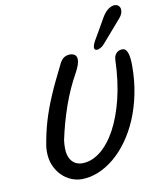

<svg xmlns="http://www.w3.org/2000/svg" viewBox="-101 -1014 885 1103"><g transform="rotate(-10 342.0 -463.0)"><path d="M280.8 -661.6Q293.5 -687 309.3 -695.8Q325.2 -704.6 340.3 -704.6Q348.6 -704.6 356.2 -702.9Q363.8 -701.2 369.6 -697Q375.5 -692.9 378.9 -685.8Q382.3 -678.7 382.3 -668.5Q382.3 -655.8 377 -639.2Q371.6 -622.6 359.4 -599.1Q310.5 -512.7 277.3 -417Q244.1 -321.3 224.1 -225.6Q222.2 -213.4 221.7 -202.1Q221.2 -190.9 221.2 -180.7Q221.2 -151.9 228.5 -131.8Q235.8 -111.8 247.8 -99.6Q259.8 -87.4 274.4 -82Q289.1 -76.7 303.7 -76.7Q358.9 -76.7 409.7 -116.2Q460.4 -155.8 500.2 -228.3Q540 -300.8 565.2 -402.6Q590.3 -504.4 594.2 -629.4Q594.7 -642.6 599.1 -652.6Q603.5 -662.6 610.4 -668.9Q617.2 -675.3 626.2 -678.5Q635.3 -681.6 644.5 -681.6Q656.2 -681.6 663.8 -673.1Q671.4 -664.6 675.8 -650.4Q680.2 -636.2 681.9 -617.4Q683.6 -598.6 683.6 -578.1Q683.6 -491.7 667.7 -414.3Q651.9 -336.9 624 -271.2Q596.2 -205.6 558.3 -153.1Q520.5 -100.6 476.1 -63.7Q431.6 -26.9 383.1 -7.1Q334.5 12.7 285.6 12.7Q255.4 12.7 224.9 0Q194.3 -12.7 169.9 -37.1Q145.5 -61.5 130.4 -96.7Q115.2 -131.8 115.2 -176.8Q115.2 -185.1 115.7 -194.1Q116.2 -203.1 117.7 -212.4Q124 -250 131.6 -283.9Q139.2 -317.9 148.9 -350.8Q158.7 -383.8 170.9 -417.5Q183.1 -451.2 199 -488.5Q214.8 -525.9 235.1 -568.4Q255.4 -610.8 280.8 -661.6ZM500.5 -760.7Q518.1 -791.5 535.9 -821.8Q553.7 -852.1 570.8 -882.8Q589.4 -913.6 608.9 -926.3Q628.4 -939 644 -939Q658.7 -939 668 -929.7Q677.2 -920.4 677.2 -905.3Q677.2 -895.5 672.9 -883.8Q668.5 -872.1 657.2 -859.4Q630.9 -828.6 604.2 -798.3Q577.6 -768.1 551.3 -737.3Q538.6 -720.7 524.4 -712.4Q510.3 -704.1 500.5 -704.1Q485.4 -704.1 485.4 -719.7Q485.4 -733.9 500.5 -760.7Z"/></g></svg>

Font: Damion
Style: Regular
Weight: 400
Foundry: vernon adams
Version: Version 1.000